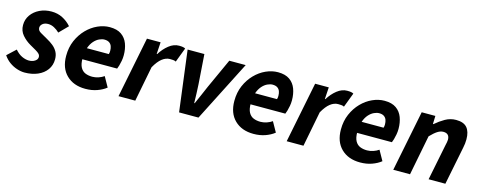

<svg xmlns="http://www.w3.org/2000/svg" viewBox="-33 -1005 3777 1514"><g transform="rotate(15 1855.0 -248.0)"><path d="M169.5 12Q140.3 12 107.2 1.3Q74.2 -9.4 44.8 -30.6Q15.5 -51.8 -4.9 -82.6L64.5 -147.3Q91.9 -115.5 121.8 -101.8Q151.7 -88.2 178.5 -88.2Q197 -88.2 212.9 -94.3Q228.8 -100.5 238.2 -111Q247.5 -121.5 247.5 -135.2Q247.5 -149.6 237.9 -159.9Q228.4 -170.2 208.8 -181.6Q189.2 -192.9 160 -209.6Q120.5 -232 91.2 -266Q61.9 -299.9 61.9 -347.2Q61.9 -393.4 87.5 -429.8Q113.1 -466.2 156.5 -487.2Q200 -508.1 252.6 -508.1Q303.5 -508.1 344.1 -486.9Q384.7 -465.8 414.6 -431.6L345.5 -361.3Q326.2 -380.3 302 -393.3Q277.9 -406.3 252.3 -406.3Q224.4 -406.3 207.4 -392.6Q190.4 -378.8 190.4 -359.8Q190.4 -336.6 216 -322.5Q241.7 -308.4 272.2 -290.4Q300.9 -274.9 324.4 -255.9Q348 -236.8 362 -211.3Q376 -185.8 376 -151.1Q376 -102.3 349.6 -65.4Q323.1 -28.6 276.3 -8.3Q229.4 12 169.5 12Z M665.6 12Q568.7 12 510.9 -44.5Q453.1 -100.9 453.1 -200.5Q453.1 -269.5 477.4 -325.8Q501.8 -382 541.7 -423Q581.6 -464 630.5 -486Q679.4 -508 728.5 -508Q788.2 -508 823.8 -482.9Q859.4 -457.8 875.2 -415.7Q891 -373.6 891 -322Q891 -298.3 886.8 -275.7Q882.7 -253.2 877.4 -235Q872 -216.9 867.6 -207.3H554.6L565.3 -300.7H774.6Q777 -308.4 777.8 -314.6Q778.6 -320.8 778.6 -329.1Q778.6 -349.2 772.5 -365.8Q766.4 -382.4 751.7 -392.3Q737 -402.3 712 -402.3Q693.4 -402.3 671 -392.1Q648.6 -381.9 628.7 -359.8Q608.7 -337.6 595.9 -301.9Q583 -266.2 583 -215.1Q583 -167.5 597.5 -141.2Q612 -114.9 637.1 -104.5Q662.2 -94.2 694.3 -94.2Q718.8 -94.2 744.6 -102.8Q770.3 -111.5 788.5 -124.8L834.3 -43.1Q803.8 -18.6 760.5 -3.3Q717.3 12 665.6 12Z M934.3 0 1033.6 -496.1H1145L1138.9 -399.5H1142.9Q1172 -446.5 1211.1 -477.3Q1250.2 -508.1 1292.9 -508.1Q1311.7 -508.1 1324.5 -505.8Q1337.2 -503.5 1344.7 -498.5L1299.8 -380.2Q1290.5 -385.7 1276.7 -386.8Q1263 -387.8 1250.6 -387.8Q1218.2 -387.8 1187.4 -364Q1156.6 -340.2 1126.9 -287.4L1071.1 0Z M1428.8 0 1365.6 -496.1H1502.4L1519.5 -253.3Q1522.2 -216.9 1523 -178.7Q1523.9 -140.6 1525 -101.8H1529Q1546.1 -140.1 1562.4 -177.7Q1578.6 -215.2 1595.1 -253.3L1705.8 -496.1H1839.6L1587.1 0Z M2038.6 12Q1941.7 12 1883.9 -44.5Q1826.1 -100.9 1826.1 -200.5Q1826.1 -269.5 1850.4 -325.8Q1874.8 -382 1914.7 -423Q1954.6 -464 2003.5 -486Q2052.4 -508 2101.5 -508Q2161.2 -508 2196.8 -482.9Q2232.4 -457.8 2248.2 -415.7Q2264 -373.6 2264 -322Q2264 -298.3 2259.8 -275.7Q2255.7 -253.2 2250.4 -235Q2245 -216.9 2240.6 -207.3H1927.6L1938.3 -300.7H2147.6Q2150 -308.4 2150.8 -314.6Q2151.6 -320.8 2151.6 -329.1Q2151.6 -349.2 2145.5 -365.8Q2139.4 -382.4 2124.7 -392.3Q2110 -402.3 2085 -402.3Q2066.4 -402.3 2044 -392.1Q2021.6 -381.9 2001.7 -359.8Q1981.7 -337.6 1968.9 -301.9Q1956 -266.2 1956 -215.1Q1956 -167.5 1970.5 -141.2Q1985 -114.9 2010.1 -104.5Q2035.2 -94.2 2067.3 -94.2Q2091.8 -94.2 2117.6 -102.8Q2143.3 -111.5 2161.5 -124.8L2207.3 -43.1Q2176.8 -18.6 2133.5 -3.3Q2090.3 12 2038.6 12Z M2307.3 0 2406.6 -496.1H2518L2511.9 -399.5H2515.9Q2545 -446.5 2584.1 -477.3Q2623.2 -508.1 2665.9 -508.1Q2684.7 -508.1 2697.5 -505.8Q2710.2 -503.5 2717.7 -498.5L2672.8 -380.2Q2663.5 -385.7 2649.7 -386.8Q2636 -387.8 2623.6 -387.8Q2591.2 -387.8 2560.4 -364Q2529.6 -340.2 2499.9 -287.4L2444.1 0Z M2908.6 12Q2811.7 12 2753.9 -44.5Q2696.1 -100.9 2696.1 -200.5Q2696.1 -269.5 2720.4 -325.8Q2744.8 -382 2784.7 -423Q2824.6 -464 2873.5 -486Q2922.4 -508 2971.5 -508Q3031.2 -508 3066.8 -482.9Q3102.4 -457.8 3118.2 -415.7Q3134 -373.6 3134 -322Q3134 -298.3 3129.8 -275.7Q3125.7 -253.2 3120.4 -235Q3115 -216.9 3110.6 -207.3H2797.6L2808.3 -300.7H3017.6Q3020 -308.4 3020.8 -314.6Q3021.6 -320.8 3021.6 -329.1Q3021.6 -349.2 3015.5 -365.8Q3009.4 -382.4 2994.7 -392.3Q2980 -402.3 2955 -402.3Q2936.4 -402.3 2914 -392.1Q2891.6 -381.9 2871.7 -359.8Q2851.7 -337.6 2838.9 -301.9Q2826 -266.2 2826 -215.1Q2826 -167.5 2840.5 -141.2Q2855 -114.9 2880.1 -104.5Q2905.2 -94.2 2937.3 -94.2Q2961.8 -94.2 2987.6 -102.8Q3013.3 -111.5 3031.5 -124.8L3077.3 -43.1Q3046.8 -18.6 3003.5 -3.3Q2960.3 12 2908.6 12Z M3177.3 0 3276.6 -496.1H3388L3385.9 -429.7H3389.9Q3426.1 -461.2 3467.1 -484.7Q3508.1 -508.1 3555.3 -508.1Q3617.3 -508.1 3644.9 -475.6Q3672.6 -443.1 3672.6 -380.6Q3672.6 -364.2 3670.7 -346.4Q3668.7 -328.5 3664.6 -310L3602.6 0H3465.8L3524.5 -292.8Q3527.9 -308.4 3530.2 -319.3Q3532.5 -330.3 3532.5 -340.3Q3532.5 -365.9 3519.7 -378.7Q3507 -391.5 3482.1 -391.5Q3458.9 -391.5 3434.5 -376Q3410.1 -360.4 3377.9 -326.7L3314.1 0Z"/></g></svg>

Font: Source Sans 3
Style: Italic
Weight: 200
Italic angle: -11°
Designer: Paul D. Hunt
Foundry: Adobe
Version: Version 3.046;hotconv 1.0.118;makeotfexe 2.5.65603